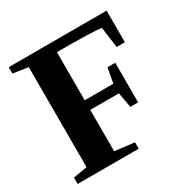

<svg xmlns="http://www.w3.org/2000/svg" viewBox="-150 -791 911 927"><g transform="rotate(-30 305.5 -327.5)"><path d="M254.9 -279.3V-48.8L363.8 -35.6V0H23.4V-35.6L101.1 -48.8V-606.4L17.1 -619.1V-654.8H563V-478.5H517.1L501.5 -594.2Q477.5 -597.7 422.4 -599.4Q367.2 -601.1 335.4 -601.1H254.9V-333H414.6L429.7 -416H473.1V-195.3H429.7L414.6 -279.3Z"/></g></svg>

Font: Tinos
Style: Bold
Weight: 700
Designer: Steve Matteson
Foundry: Monotype Imaging Inc.
Version: Version 1.23